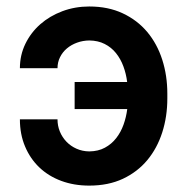

<svg xmlns="http://www.w3.org/2000/svg" viewBox="-20 -574 589 604"><path d="M260.7 -446.7Q240.4 -446.4 222.3 -439.8Q204.2 -433.2 190.5 -421.7Q176.8 -410.2 168.9 -394.2Q160.9 -378.2 160.9 -359.4H42.6Q42.6 -400.6 59.8 -436.1Q77.1 -471.6 106.7 -497.7Q136.4 -523.8 176.1 -538.7Q215.9 -553.6 260.7 -553.6Q320.3 -553.6 366.1 -532.1Q411.9 -510.7 443.2 -473.4Q474.4 -436.1 490.4 -386.2Q506.4 -336.3 506.4 -279.5V-264.2Q506.4 -207.4 490.4 -157.5Q474.4 -107.6 443.4 -70.3Q412.3 -33 366.5 -11.5Q320.7 9.9 260.7 9.9Q212.7 9.9 172.6 -5Q132.5 -19.9 103.7 -47.4Q74.9 -74.9 58.8 -113.3Q42.6 -151.6 42.6 -198.5H160.9Q160.9 -178.3 168.3 -160.2Q175.8 -142 189.1 -128.2Q202.4 -114.3 220.7 -106.2Q239 -98 260.7 -97.7Q289.1 -98 310 -109.4Q331 -120.7 345.5 -139.4Q360.1 -158 368.6 -181.8Q377.1 -205.6 380.3 -230.8H214.8V-316.1H380Q376.8 -342 368.1 -365.4Q359.4 -388.8 344.8 -407Q330.3 -425.1 309.3 -435.7Q288.4 -446.4 260.7 -446.7Z"/></svg>

Font: Interop SemBd
Style: Regular
Weight: 600
Designer: Rasmus Andersson, Google, Jang Haemin
Foundry: jhaemin
Version: Version 1.008